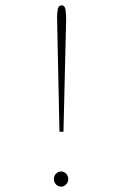

<svg xmlns="http://www.w3.org/2000/svg" viewBox="-20 -688 478 720"><path d="M203 -194 194 -624Q194 -641 197 -654.5Q200 -668 211 -668Q222 -668 225 -654.5Q228 -641 228 -614L218 -194ZM209 12Q198 12 190 3.5Q182 -5 182 -16Q182 -28 190 -36.5Q198 -45 209 -45Q220 -45 228 -36.5Q236 -28 236 -16Q236 -5 228 3.5Q220 12 209 12Z"/></svg>

Font: Inconsolata SemiCondensed ExtraLight
Style: Regular
Weight: 200
Width: 4
Monospace: yes
Designer: Raph Levien, Cyreal, Brenton Simpson
Foundry: Raph Levien, Cyreal, Google
Version: Version 3.100; ttfautohint (v1.8.4.7-5d5b)